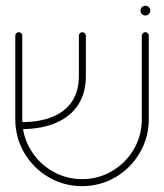

<svg xmlns="http://www.w3.org/2000/svg" viewBox="-20 -633 565 661"><path d="M32.6 -222.2V-510.4Q32.6 -515.2 36.3 -518.7Q40 -522.2 44.8 -522.2Q49.6 -522.2 53.1 -518.7Q56.7 -515.2 56.7 -510.4V-222.2Q56.7 -166.3 84.4 -119.1Q112.2 -71.9 159.4 -44.1Q206.7 -16.3 262.6 -16.3Q318.5 -16.3 365.7 -44.1Q413 -71.9 440.6 -119.1Q468.1 -166.3 468.1 -222.2V-510.4Q468.1 -515.2 471.9 -518.7Q475.6 -522.2 480.4 -522.2Q485.2 -522.2 488.7 -518.7Q492.2 -515.2 492.2 -510.4V-222.2Q492.2 -160 461.3 -107Q430.4 -54.1 377.8 -23.1Q325.2 7.8 262.6 7.8Q200 7.8 147.2 -23.1Q94.4 -54.1 63.5 -106.9Q32.6 -159.6 32.6 -222.2ZM251.5 -370.4V-510.4Q251.5 -515.2 255 -518.7Q258.5 -522.2 263.3 -522.2Q268.1 -522.2 271.9 -518.7Q275.6 -515.2 275.6 -510.4V-370.4Q275.6 -313.3 249.3 -272.6Q223 -231.9 173.1 -210.2Q123.3 -188.5 53.3 -188.5V-212.6Q117 -212.6 161.5 -231.1Q205.9 -249.6 228.7 -285Q251.5 -320.4 251.5 -370.4ZM463.7 -596.7Q463.7 -603.3 468.7 -608.3Q473.7 -613.3 480.7 -613.3Q487.4 -613.3 492.4 -608.3Q497.4 -603.3 497.4 -596.7Q497.4 -589.6 492.4 -584.6Q487.4 -579.6 480.7 -579.6Q473.7 -579.6 468.7 -584.6Q463.7 -589.6 463.7 -596.7Z"/></svg>

Font: 26F Galaxy Hebrew Thin
Style: Regular
Weight: 100
Designer: C₂₉H₂₅N₃O₅
Version: Version 1.000